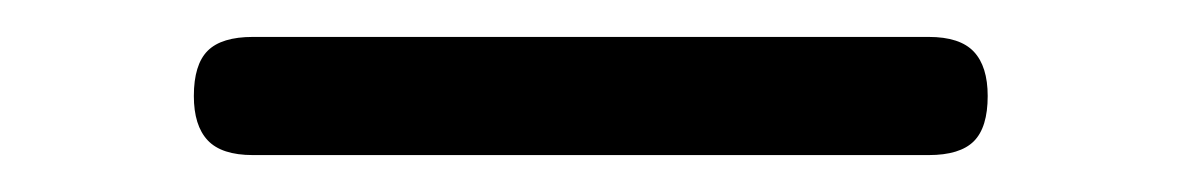

<svg xmlns="http://www.w3.org/2000/svg" viewBox="-20 -382 640 104"><path d="M117 -298Q100 -298 92.5 -306Q85 -314 85 -330Q85 -347 92.5 -354.5Q100 -362 117 -362H483Q500 -362 507.5 -354Q515 -346 515 -330Q515 -313 507.5 -305.5Q500 -298 483 -298Z"/></svg>

Font: Maple Mono NL ExtraLight
Style: Regular
Weight: 275
Monospace: yes
Designer: subframe7536
Version: Version 7.000